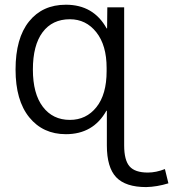

<svg xmlns="http://www.w3.org/2000/svg" viewBox="-20 -550 723 801"><path d="M44.9 -259.8Q44.9 -390.6 101.1 -460.4Q157.2 -530.3 254.9 -530.3Q370.1 -530.3 424.8 -431.6H426.8L427.7 -519.5H498V56.6Q498 118.2 520.5 144Q543 169.9 596.7 169.9Q630.9 169.9 668 155.3L682.6 214.8Q634.8 229.5 589.8 230.5Q503.9 230.5 464.8 189.5Q425.8 148.4 425.8 56.6V-87.9H423.8Q369.1 9.8 254.9 9.8Q159.2 9.8 102.1 -60.5Q44.9 -130.9 44.9 -259.8ZM117.2 -259.8Q117.2 -159.2 158.7 -104.5Q200.2 -49.8 271.5 -49.8Q339.8 -49.8 382.3 -103Q424.8 -156.2 424.8 -252.9V-266.6Q424.8 -361.3 381.8 -415.5Q338.9 -469.7 271.5 -469.7Q198.2 -469.7 157.7 -415.5Q117.2 -361.3 117.2 -259.8Z"/></svg>

Font: Gen Shin Gothic Normal
Style: Regular
Weight: 300
Designer: [Source Han Sans]
Ryoko NISHIZUKA  (kana & ideographs); Paul D. Hunt (Latin, Greek & Cyrillic); Wenlong ZHANG  (bopomofo
Version: Version 1.002.20150607